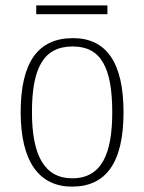

<svg xmlns="http://www.w3.org/2000/svg" viewBox="-20 -685 537 715"><path d="M115 -632H380V-665H115ZM248 10C374 10 440 -78 440 -267C440 -455 374 -543 252 -543C122 -543 57 -454 57 -267C57 -79 129 10 248 10ZM249 -21C144 -21 99 -109 99 -267C99 -430 141 -512 251 -512C356 -512 398 -433 398 -267C398 -113 359 -21 249 -21Z"/></svg>

Font: Noto Serif Bengali SemiCondensed ExtraLight
Style: Regular
Weight: 200
Width: 4
Designer: Juan Bruce, Universal Thirst, Indian Type Foundry and the Monotype Design Team.
Foundry: Monotype Imaging Inc.
Version: Version 2.003